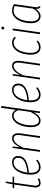

<svg xmlns="http://www.w3.org/2000/svg" viewBox="1406 -2186 790 3641"><g transform="rotate(-90 1800.5 -365.0)"><path d="M155.8 -491.2 102.1 -108.9Q96.2 -64 110.6 -42Q125 -20 154.8 -20Q188 -20 229 -43.9L243.2 -20Q198.7 9.8 151.9 9.8Q106.9 9.8 83.7 -21.5Q60.5 -52.7 68.8 -108.9L122.1 -491.2H50.8L55.2 -520H127L151.9 -649.9L179.2 -652.8L160.2 -520H273.9L266.1 -491.2Z M663.6 -416Q663.6 -323.7 580.1 -273.4Q496.6 -223.1 345.7 -211.9Q344.7 -199.7 344.7 -175.8Q344.7 -98.1 373 -59.6Q401.4 -21 450.7 -21Q485.8 -21 515.6 -34.2Q545.4 -47.4 578.6 -74.2L595.7 -50.8Q560.1 -20 525.4 -5.1Q490.7 9.8 450.7 9.8Q384.8 9.8 347.2 -38.1Q309.6 -85.9 309.6 -174.8Q309.6 -226.6 318.6 -276.9Q327.6 -327.1 346.7 -373Q365.7 -418.9 392.6 -454.1Q419.4 -489.3 458.3 -510Q497.1 -530.8 542.5 -530.8Q600.1 -530.8 631.8 -499.8Q663.6 -468.8 663.6 -416ZM540.5 -501Q499 -501 464.4 -479.2Q429.7 -457.5 406.7 -420.2Q383.8 -382.8 369.1 -337.6Q354.5 -292.5 348.6 -241.2Q489.3 -252.9 559.6 -295.7Q629.9 -338.4 629.9 -416Q629.9 -455.1 607.7 -478Q585.4 -501 540.5 -501Z M997.6 -530.8Q1052.7 -530.8 1077.4 -489.5Q1102.1 -448.2 1092.3 -375L1039.6 0H1005.4L1058.6 -373Q1076.2 -501 994.6 -501Q948.2 -501 903.6 -451.7Q858.9 -402.3 820.3 -319.8L775.4 0H741.7L815.4 -520H843.8L827.6 -382.8Q865.2 -454.1 906 -492.4Q946.8 -530.8 997.6 -530.8Z M1577.1 -740.2 1611.3 -733.9 1507.3 0H1478L1490.2 -115.2Q1420.4 9.8 1333 9.8Q1274.9 9.8 1242.4 -37.6Q1210 -85 1210 -169.9Q1210 -218.3 1218.3 -267.8Q1226.6 -317.4 1244.1 -364.7Q1261.7 -412.1 1286.6 -449Q1311.5 -485.8 1348.1 -508.3Q1384.8 -530.8 1427.2 -530.8Q1504.4 -530.8 1538.1 -459ZM1427.2 -501Q1383.8 -501 1347.9 -470Q1312 -439 1290.3 -389.9Q1268.6 -340.8 1256.8 -283.9Q1245.1 -227.1 1245.1 -170.9Q1245.1 -98.6 1268.8 -59.8Q1292.5 -21 1335.9 -21Q1360.4 -21 1383.1 -32.5Q1405.8 -43.9 1425.8 -66.7Q1445.8 -89.4 1462.9 -115.7Q1480 -142.1 1499 -179.2L1532.2 -414.1Q1516.6 -454.6 1492.4 -477.8Q1468.3 -501 1427.2 -501Z M2036.6 -416Q2036.6 -323.7 1953.1 -273.4Q1869.6 -223.1 1718.8 -211.9Q1717.8 -199.7 1717.8 -175.8Q1717.8 -98.1 1746.1 -59.6Q1774.4 -21 1823.7 -21Q1858.9 -21 1888.7 -34.2Q1918.5 -47.4 1951.7 -74.2L1968.8 -50.8Q1933.1 -20 1898.4 -5.1Q1863.8 9.8 1823.7 9.8Q1757.8 9.8 1720.2 -38.1Q1682.6 -85.9 1682.6 -174.8Q1682.6 -226.6 1691.7 -276.9Q1700.7 -327.1 1719.7 -373Q1738.8 -418.9 1765.6 -454.1Q1792.5 -489.3 1831.3 -510Q1870.1 -530.8 1915.5 -530.8Q1973.1 -530.8 2004.9 -499.8Q2036.6 -468.8 2036.6 -416ZM1913.6 -501Q1872.1 -501 1837.4 -479.2Q1802.7 -457.5 1779.8 -420.2Q1756.8 -382.8 1742.2 -337.6Q1727.5 -292.5 1721.7 -241.2Q1862.3 -252.9 1932.6 -295.7Q2002.9 -338.4 2002.9 -416Q2002.9 -455.1 1980.7 -478Q1958.5 -501 1913.6 -501Z M2370.6 -530.8Q2425.8 -530.8 2450.4 -489.5Q2475.1 -448.2 2465.3 -375L2412.6 0H2378.4L2431.6 -373Q2449.2 -501 2367.7 -501Q2321.3 -501 2276.6 -451.7Q2231.9 -402.3 2193.4 -319.8L2148.4 0H2114.7L2188.5 -520H2216.8L2200.7 -382.8Q2238.3 -454.1 2279.1 -492.4Q2319.8 -530.8 2370.6 -530.8Z M2924.3 -480 2902.3 -459Q2883.3 -479.5 2862.3 -489.7Q2841.3 -500 2812 -500Q2772 -500 2738.8 -479.2Q2705.6 -458.5 2683.8 -425.5Q2662.1 -392.6 2647.2 -349.4Q2632.3 -306.2 2625.7 -262.7Q2619.1 -219.2 2619.1 -176.8Q2619.1 -99.6 2647.7 -60.3Q2676.3 -21 2727.1 -21Q2756.8 -21 2782.2 -32.5Q2807.6 -43.9 2835.9 -65.9L2852.1 -43Q2793 9.8 2726.1 9.8Q2659.7 9.8 2621.8 -38.8Q2584 -87.4 2584 -176.8Q2584 -209.5 2588.1 -243.4Q2592.3 -277.3 2601.1 -312.3Q2609.9 -347.2 2622.8 -378.9Q2635.7 -410.6 2654.5 -438.5Q2673.3 -466.3 2696.3 -486.8Q2719.2 -507.3 2749 -519Q2778.8 -530.8 2813 -530.8Q2847.2 -530.8 2873.3 -518.6Q2899.4 -506.3 2924.3 -480Z M3085.9 -680.2Q3075.2 -680.2 3068.6 -686.8Q3062 -693.4 3062 -703.1Q3062 -716.3 3070.3 -724.6Q3078.6 -732.9 3091.8 -732.9Q3102.5 -732.9 3109.4 -726.3Q3116.2 -719.7 3116.2 -710Q3116.2 -697.3 3107.9 -688.7Q3099.6 -680.2 3085.9 -680.2ZM3081.1 -520 3006.8 0H2973.1L3046.9 -520Z M3419.9 -530.8Q3483.9 -530.8 3543.9 -494.1L3488.8 -109.9Q3481.9 -66.9 3484.9 -47.1Q3487.8 -27.3 3506.8 -16.1L3494.6 9.8Q3470.2 -2 3459.5 -22.5Q3448.7 -43 3453.6 -83Q3394 9.8 3313 9.8Q3251.5 9.8 3216.6 -37.6Q3181.6 -85 3181.6 -169.9Q3181.6 -219.2 3189.9 -268.3Q3198.2 -317.4 3216.8 -365.2Q3235.4 -413.1 3262.5 -449.5Q3289.6 -485.8 3330.3 -508.3Q3371.1 -530.8 3419.9 -530.8ZM3418.9 -501Q3384.3 -501 3354.2 -486.6Q3324.2 -472.2 3302.5 -447.3Q3280.8 -422.4 3263.9 -390.1Q3247.1 -357.9 3237.1 -320.6Q3227.1 -283.2 3221.9 -245.6Q3216.8 -208 3216.8 -170.9Q3216.8 -98.6 3241.9 -59.8Q3267.1 -21 3314.9 -21Q3392.6 -21 3458 -131.8L3506.8 -479Q3470.2 -501 3418.9 -501Z"/></g></svg>

Font: Fira Sans Compressed UltraLight
Style: Italic
Weight: 200
Width: 3
Italic angle: -8°
Designer: Carrois Corporate & Edenspiekermann AG
Foundry: Carrois Corporate GbR & Edenspiekermann AG
Version: Version 4.203;PS 004.203;hotconv 1.0.88;makeotf.lib2.5.64775